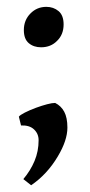

<svg xmlns="http://www.w3.org/2000/svg" viewBox="-20 -404 264 566"><path d="M178.7 -27.8Q178.7 9.8 150.4 57.1Q119.1 109.9 71.8 142.1L48.8 124Q69.8 99.1 81.8 70.6Q93.8 42 93.8 9.3Q93.8 -9.8 80.3 -22.5Q66.9 -35.2 42 -34.2L35.6 -60.1Q39.1 -64.9 53 -72Q66.9 -79.1 86.4 -86.4Q104 -92.8 118.9 -96.7Q133.8 -100.6 142.6 -100.6Q160.2 -91.8 169.4 -74.5Q178.7 -57.1 178.7 -27.8ZM167.5 -332Q167.5 -302.2 148.4 -283.7Q129.9 -264.6 101.1 -264.6Q79.1 -264.6 64.7 -276.9Q50.3 -289.1 50.3 -315.4Q50.3 -344.7 69.8 -364.3Q88.9 -383.8 116.7 -383.8Q137.7 -383.8 152.6 -371.3Q167.5 -358.9 167.5 -332Z"/></svg>

Font: Namdhinggo SemiBold
Style: Regular
Weight: 600
Designer: Victor Gaultney
Foundry: SIL International
Version: Version 3.001